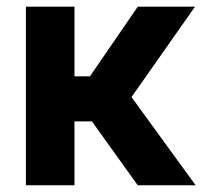

<svg xmlns="http://www.w3.org/2000/svg" viewBox="-20 -550 602 570"><path d="M56.9 -530.3H201.1V-323.4H247L389.1 -530.3H559L370.4 -261.8L560.8 0H388.9L253 -189.5H201.1V0H56.9Z"/></svg>

Font: Pretendard JP Variable
Style: Regular
Weight: 400
Designer: Base glyphs from Inter by Rasmus Andersson; Hangul glyphs from Noto Sans CJK(Source Han Sans) by Jang Soo-young and Kang
Foundry: Kil Hyung-jin
Version: Version 1.307;Glyphs 3.2 (3192)